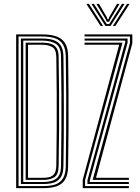

<svg xmlns="http://www.w3.org/2000/svg" viewBox="-20 -979 728 999"><path d="M64 0V-800H199.2Q240.2 -800 270.4 -790.6Q300.5 -781.2 317.2 -756.4Q334 -731.5 334.5 -685Q336 -593 336.5 -500.8Q337 -408.5 336.6 -313Q336.2 -217.5 334.5 -115.2Q334 -68.5 318 -43.6Q302 -18.8 273.4 -9.4Q244.8 0 206.5 0ZM76.5 -10.8H206.5Q233 -10.8 254.4 -15.5Q275.8 -20.2 290.8 -31.9Q305.8 -43.5 313.8 -64Q321.8 -84.5 322.2 -115.2Q323.5 -198.2 324.1 -292Q324.8 -385.8 324.4 -485.4Q324 -585 322.2 -684.8Q321.5 -725.5 307.2 -748.2Q293 -771 265.8 -780.1Q238.5 -789.2 199.2 -789.2H76.5ZM88.8 -21.5V-778.5H199.2Q236 -778.5 260.4 -769.8Q284.8 -761 297.1 -740.6Q309.5 -720.2 310 -684.8Q311 -618.2 311.6 -549.9Q312.2 -481.5 312.2 -410.6Q312.2 -339.8 311.8 -266.1Q311.2 -192.5 310 -115.2Q309.5 -77.5 296.5 -57.1Q283.5 -36.8 260.5 -29.1Q237.5 -21.5 206.5 -21.5ZM101 -32.2H206.5Q252.2 -32.2 274.6 -50.9Q297 -69.5 297.5 -115.5Q299 -204.8 299.5 -298.6Q300 -392.5 299.6 -489.5Q299.2 -586.5 297.5 -684.8Q296.8 -734.8 270.2 -751.2Q243.8 -767.8 199.2 -767.8H101ZM113.5 -43V-757H199.2Q225.2 -757 244.4 -751.1Q263.5 -745.2 274.1 -729.5Q284.8 -713.8 285 -684.2Q286.8 -589.8 287.4 -498.9Q288 -408 287.5 -313.9Q287 -219.8 285 -116Q284.5 -71 262.9 -57Q241.2 -43 206.5 -43ZM125.8 -53.8H206.5Q223.8 -53.8 238.8 -58Q253.8 -62.2 263.1 -75.9Q272.5 -89.5 273 -117.5Q274.5 -207.5 275 -303.4Q275.5 -399.2 275 -495.5Q274.5 -591.8 273 -682.5Q272.2 -721.8 252.2 -734Q232.2 -746.2 199.2 -746.2H125.8ZM462 -43 656.2 -755.2V-789.2H420V-800H668.5V-753.5L479.5 -53.8H650.5V-43ZM410.5 0V-43.8L600.2 -746.2H420V-757H617.2L422.8 -42.8V-10.8H650.5V0ZM435 -21.5V-41.5L631.5 -759.8V-767.8H420V-778.5H643.8V-757.2L447.2 -40.2V-32.2H650.5V-21.5ZM429.2 -958.8H442.8L516.2 -844.2H503.2ZM455.5 -958.8H469L522.2 -873.8L535.5 -853.8H548.2L561.2 -873.8L614.5 -958.8H628L555.5 -844.2H528.2ZM481.5 -958.8H495.2L536 -889.2L539.2 -878.8H544.8L547.8 -889.2L588.8 -958.8H602.2L556 -882.5L547.5 -865.5H536.2L527.8 -882.5ZM641 -958.8H654.2L580.5 -844.2H567.2Z"/></svg>

Font: Big Shoulders Inline Text Thin Light
Style: Regular
Weight: 300
Version: Version 2.002